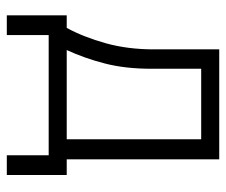

<svg xmlns="http://www.w3.org/2000/svg" viewBox="-70 -470 664 564"><g transform="rotate(90 262.0 -188.0)"><path d="M62 -52Q89 -102 107 -166.5Q125 -231 125 -308V-500H448V-52H494V124H436V1H83V124H25V-52ZM182 -301Q182 -224 166.5 -164Q151 -104 127 -52H389V-447H182Z"/></g></svg>

Font: Titillium Web[RUS by Daymarius]
Style: Regular
Weight: 300
Designer: Cyrillization by Daymarius
Foundry: Cyrillization by Daymarius
Version: Version 1.002 September 12, 2018